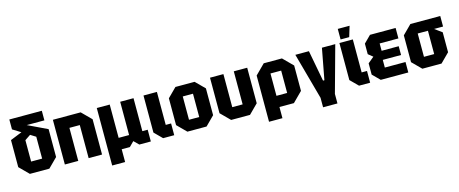

<svg xmlns="http://www.w3.org/2000/svg" viewBox="-47 -1446 5556 2323"><g transform="rotate(-15 2731.5 -285.0)"><path d="M153 0 38 -115V-454L226 -530L303 -473L206 -408V-140H344V-414L83 -576V-700H490V-580H269L512 -464V-115L397 0Z M591 0V-560H939L1057 -442V0H889V-414H759V0Z M1141 160V-560H1303V-143H1434V-560H1601V-147H1668V0H1524L1464 -59L1405 0H1303V160Z M1726 -560H1894V-147H1961V0H1822L1726 -96Z M2014 -112V-448L2126 -560H2366L2478 -448V-112L2366 0H2126ZM2182 -134H2310V-426H2182Z M3025 -560V-115L2910 0H2674L2559 -115V-560H2727V-146H2857V-560Z M3111 140V-439L3232 -560H3460L3581 -439V-121L3460 0H3279V140ZM3413 -420H3279V-140H3413Z M3788 21 3628 -560H3798L3871 -172H3888L3961 -560H4128L3968 21V140H3788Z M4180 -560H4348V-147H4415V0H4276L4180 -96ZM4205 -598V-730H4353L4313 -598Z M4548 0 4458 -90V-231L4534 -294L4476 -341V-473L4563 -560H4884V-429H4649V-337H4863V-227H4634V-131H4893V0Z M4957 -112V-448L5069 -560H5443V-428H5330L5421 -362V-112L5309 0H5069ZM5125 -134H5253V-426H5125Z"/></g></svg>

Font: Tektur SemiCondensed
Style: Bold
Weight: 700
Width: 4
Designer: Adam Jagosz
Foundry: Adam Jagosz
Version: Version 1.005;gftools[0.9.30]